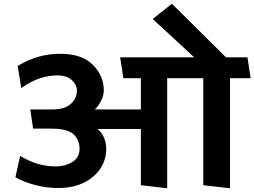

<svg xmlns="http://www.w3.org/2000/svg" viewBox="-20 -985 1353 1021"><path d="M729 0V-299H498Q521 -282 533 -253Q545 -224 545 -195Q545 -105 474.5 -45Q404 15 287 15Q227 15 167 -1Q107 -17 62 -42L87 -156Q137 -126 183 -113Q229 -100 278 -100Q326 -100 364.5 -123.5Q403 -147 403 -193Q403 -242 370.5 -271.5Q338 -301 251 -301H156L141 -403H257Q324 -403 356.5 -432.5Q389 -462 389 -503Q389 -534 362 -559Q335 -584 288 -584Q239 -584 193 -569Q147 -554 93 -517L74 -634Q124 -665 180.5 -682Q237 -699 301 -699Q416 -699 474 -640Q532 -581 532 -504Q532 -478 518 -450Q504 -422 484 -403H729V-569H636L619 -680H1013L792 -884L894 -965L1182 -680H1296L1313 -569H1203V16L1061 0V-569H869V16Z"/></svg>

Font: Palanquin
Style: Bold
Weight: 700
Designer: Pria Ravichandran
Version: Version 1.0.4